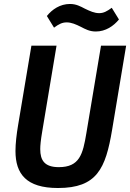

<svg xmlns="http://www.w3.org/2000/svg" viewBox="-20 -926 649 958"><path d="M136.7 -698.2 70.3 -301.5C62.5 -255.7 57.2 -209.5 57.2 -172.6C57.2 -58.6 110.8 12.1 269.2 12.1C464.1 12.1 507.1 -85.2 539.4 -278.4L609.4 -698.2H484L410.9 -261.4C393.5 -155.9 376.8 -92 273.4 -92C202.8 -92 180.8 -125.4 180.8 -181.8C180.8 -199.2 182.9 -224.8 191.1 -272.7L262.1 -698.2ZM213.8 -846.2 249.6 -788C273.1 -805.4 290.1 -814.3 312.5 -814.3C336.3 -814.3 358.3 -804.7 383.9 -791.9C405.9 -780.5 426.8 -768.8 458.1 -768.8C507.1 -768.8 546.9 -796.2 573.5 -828.8L537.6 -887.1C513.8 -869.7 497.2 -860.4 474.8 -860.4C451 -860.4 429 -870.4 403.4 -882.8C381.4 -894.2 360.4 -906.2 329.2 -906.2C279.8 -906.2 240.4 -879.3 213.8 -846.2Z"/></svg>

Font: Margiela Mono Italic SmBold It
Style: Regular
Weight: 600
Designer: Mike Abbink, Paul van der Laan, Pieter van Rosmalen
Foundry: Bold Monday
Version: Version 2.003 2021